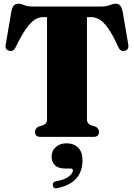

<svg xmlns="http://www.w3.org/2000/svg" viewBox="-20 -735 720 1031"><path d="M156 -700H523.5Q551.5 -700 569.2 -707.5Q587 -715 600.5 -715Q616.5 -715 624.8 -705.5Q633 -696 638.5 -673.5L668 -500.5Q675 -468 649.5 -462Q626.5 -457 615.5 -481.5Q585 -549 560.2 -583.8Q535.5 -618.5 513.5 -630.8Q491.5 -643 469.5 -643H447V-91Q447 -71 470.5 -62L492 -55.5Q511.5 -46 511.5 -26.5Q511.5 0 482 0H197.5Q168 0 168 -26.5Q168 -46 187.5 -55.5L209 -62Q232.5 -71 232.5 -91V-643H210Q189 -643 167.5 -629.8Q146 -616.5 120.8 -581.5Q95.5 -546.5 64 -481.5Q53 -457 30.5 -462Q4 -468 11.5 -500.5L41 -673.5Q46 -696 54.2 -705.5Q62.5 -715 79 -715Q92.5 -715 110.2 -707.5Q128 -700 156 -700ZM330 170Q292 170 274.5 151.8Q257 133.5 257 106.5Q257 74.5 279.8 54.5Q302.5 34.5 337 34.5Q376 34.5 399.5 57.8Q423 81 423 125Q423 247.5 288.5 275Q267 281 264 261.5Q260 244 279.5 238.5Q327 230.5 349.2 213Q371.5 195.5 371.5 181Q371.5 170 359 170Z"/></svg>

Font: Fraunces 144pt Soft Black
Style: Regular
Weight: 900
Version: Version 1.000;[b76b70a41]